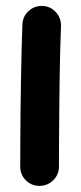

<svg xmlns="http://www.w3.org/2000/svg" viewBox="-20 -559 272 644"><path d="M122.6 -539.1Q149.4 -538.1 167.5 -518.1Q185.5 -498 184.6 -471.2Q183.1 -437.5 181.9 -389.4Q180.7 -341.3 179.9 -286.6Q179.2 -231.9 178.7 -177.7Q178.2 -123.5 178 -77.1Q177.7 -30.8 177.7 0Q177.7 26.9 158.4 45.7Q139.2 64.5 112.3 64.5Q85.4 64.5 66.7 45.7Q47.9 26.9 47.9 0Q47.9 -31.2 48.1 -77.6Q48.3 -124 48.8 -178.5Q49.3 -232.9 50.3 -288.1Q51.3 -343.3 52.5 -392.6Q53.7 -441.9 55.2 -477.1Q56.2 -503.9 75.9 -522Q95.7 -540 122.6 -539.1Z"/></svg>

Font: Mikhak Bold
Style: Regular
Weight: 700
Designer: Amin Abedi
Version: Version 3.3